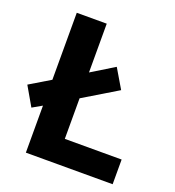

<svg xmlns="http://www.w3.org/2000/svg" viewBox="-134 -817 840 921"><g transform="rotate(20 286.0 -357.0)"><path d="M101 0V-240L52 -212L-4 -309L101 -372V-714H254V-465L370 -536L428 -438L254 -333V-126H544V0Z"/></g></svg>

Font: Noto Sans Georgian Bold
Style: Regular
Weight: 700
Designer: Monotype Design Team, Akaki Razmadze
Foundry: Google LLC
Version: Version 2.005; ttfautohint (v1.8.4.7-5d5b)